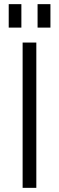

<svg xmlns="http://www.w3.org/2000/svg" viewBox="-20 -905 284 925"><path d="M155 -700V0H89V-700ZM83 -885V-772H22V-885ZM223 -885V-772H161V-885Z"/></svg>

Font: Pathway Extreme 8pt Thin 12pt ExtraLight
Style: Regular
Weight: 250
Version: Version 1.001;gftools[0.9.26]